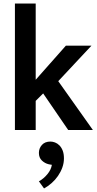

<svg xmlns="http://www.w3.org/2000/svg" viewBox="-20 -732 547 1081"><path d="M181 -164V0H64V-712H181V-283L351 -475H495L308 -275L503 0H364L223 -206ZM255 193Q233 188 216 172Q199 156 199 129Q199 103 216 84Q233 65 264 65Q276 65 289.5 70Q303 75 314.5 86.5Q326 98 333 116Q340 134 340 160Q340 186 331 211Q322 236 306.5 258.5Q291 281 270.5 299Q250 317 228 329L199 289Q226 274 247 248.5Q268 223 272 196Z"/></svg>

Font: Mukta Vaani SemiBold
Style: Regular
Weight: 600
Designer: Noopur Datye, Girish Dalvi, Yashodeep Gholap, Pallavi Karambelkar
Foundry: Ek Type
Version: Version 2.538;PS 1.000;hotconv 16.6.51;makeotf.lib2.5.65220;